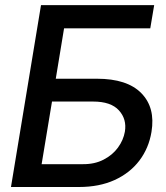

<svg xmlns="http://www.w3.org/2000/svg" viewBox="-20 -748 665 768"><path d="M23.9 0 144 -727.5H596.7L581.1 -634.8H236.3L203.1 -433.1H367.7Q488.8 -433.1 545.4 -375.2Q602.1 -317.4 585.9 -220.2Q575.2 -155.3 537.4 -105.5Q499.5 -55.7 438.2 -27.8Q377 0 295.9 0ZM146.5 -91.3H311Q358.4 -90.8 394.3 -109.4Q430.2 -127.9 451.9 -157.7Q473.6 -187.5 479.5 -221.2Q487.8 -271 455.8 -306.4Q423.8 -341.8 352.5 -341.8H188Z"/></svg>

Font: Inter Display Medium
Style: Italic
Weight: 500
Italic angle: -9.39999°
Designer: Rasmus Andersson
Foundry: rsms
Version: Version 4.000;git-a52131595